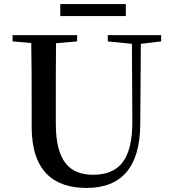

<svg xmlns="http://www.w3.org/2000/svg" viewBox="-20 -908 849 946"><path d="M277 -829H600V-888H277ZM511 -704 630 -692 632 -310C633 -122 567 -47 439 -47C322 -47 255 -114 255 -299V-397C255 -497 255 -597 256 -695L360 -704V-735H42V-704L134 -696C136 -596 136 -496 136 -397V-284C136 -64 245 18 407 18C577 18 670 -83 671 -296L674 -692L774 -704V-735H511Z"/></svg>

Font: Noto Serif SC SemiBold
Style: Regular
Weight: 600
Designer: Ryoko NISHIZUKA 西塚涼子 (kana & ideographs); Frank Grießhammer (Latin, Greek & Cyrillic); Wenlong ZHANG 张文龙 (bopomofo); San
Foundry: Adobe
Version: Version 2.001;hotconv 1.1.0;makeotfexe 2.6.0